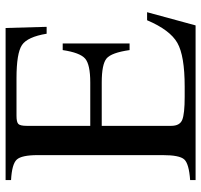

<svg xmlns="http://www.w3.org/2000/svg" viewBox="-36 -666 702 669"><g transform="rotate(-90 314.5 -331.0)"><path d="M607 -169 561 0H22V-19Q79 -23 94 -39.5Q109 -56 109 -114V-550Q109 -606 93.5 -623Q78 -640 22 -643V-662H552L556 -519H532Q521 -586 492.5 -605Q464 -624 377 -624H246Q224 -624 217.5 -617.5Q211 -611 211 -588V-367H362Q425 -367 445.5 -385Q466 -403 475 -463H498V-230H475Q466 -293 446 -310Q426 -327 362 -327H211V-85Q211 -55 232 -46.5Q253 -38 312 -38H348Q455 -38 500 -63.5Q545 -89 579 -169Z"/></g></svg>

Font: STIX Math
Style: Regular
Weight: 400
Designer: MicroPress Inc., with final additions and corrections provided by Coen Hoffman, Elsevier (retired)
Version: Version 1.1.1